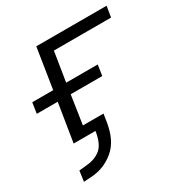

<svg xmlns="http://www.w3.org/2000/svg" viewBox="-159 -616 879 922"><g transform="rotate(-30 280.0 -155.0)"><path d="M43 184 51 126 99 121Q145 116 174 90.5Q203 65 213 0H92L126 -212H10L19 -271H135L170 -494H560L550 -434H233L207 -271H382L373 -212H198L174 -53H288L281 -8Q266 86 212 131Q158 176 89 181Z"/></g></svg>

Font: Nunito Sans 7pt SemiExpanded Light
Style: Italic
Weight: 300
Width: 6
Italic angle: -9°
Designer: Vernon Adams
Foundry: Vernon Adams
Version: Version 3.101;gftools[0.9.27]